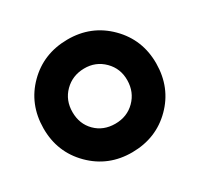

<svg xmlns="http://www.w3.org/2000/svg" viewBox="-49 -881 342 329"><g transform="rotate(15 121.5 -716.5)"><path d="M43 -638.2Q9.8 -671.9 9.8 -716.8Q9.8 -761.7 43 -795.4Q76.2 -829.1 122.1 -829.1Q168 -829.1 201.2 -795.4Q234.4 -761.7 234.4 -716.8Q234.4 -671.9 201.2 -638.2Q168 -604.5 122.1 -604.5Q76.2 -604.5 43 -638.2ZM83.5 -754.9Q67.4 -738.3 67.4 -716.3Q67.4 -694.3 84 -677.7Q100.6 -661.1 122.1 -661.1Q143.6 -661.1 160.2 -677.7Q176.8 -694.3 176.8 -716.3Q176.8 -738.3 160.6 -754.9Q144.5 -771.5 122.1 -771.5Q99.6 -771.5 83.5 -754.9Z"/></g></svg>

Font: GenEi M Gothic v2 Heavy
Style: Regular
Weight: 800
Version: Version 2.0